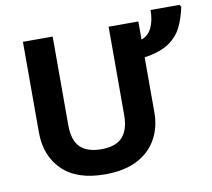

<svg xmlns="http://www.w3.org/2000/svg" viewBox="-83 -855 1061 960"><g transform="rotate(-10 447.5 -375.0)"><path d="M671 -714V-622Q707 -635 724 -671.5Q741 -708 741 -760H888L895 -749Q884 -695 862.5 -650Q841 -605 796.5 -574.5Q752 -544 671 -532V-252Q671 -178 638.5 -118.5Q606 -59 540.5 -24.5Q475 10 375 10Q233 10 159 -62.5Q85 -135 85 -254V-714H236V-265Q236 -186 272 -151.5Q308 -117 379 -117Q453 -117 486.5 -154.5Q520 -192 520 -266V-714Z"/></g></svg>

Font: Noto IKEA Arabic
Style: Bold
Weight: 700
Designer: Monotype Design Team
Foundry: Monotype Imaging Inc.
Version: Version 1.200